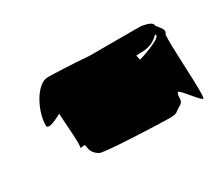

<svg xmlns="http://www.w3.org/2000/svg" viewBox="-66 -912 743 637"><g transform="rotate(-30 305.0 -594.0)"><path d="M66 -619C66 -603 91 -612 124 -630C127 -576 134 -501 128 -496C131 -496 136 -497 146 -498C146 -495 147 -492 148 -488C149 -476 155 -462 172 -452C172 -442 413 -434 432 -434C467 -434 460 -440 482 -452C505 -464 490 -478 501 -496C511 -496 553 -434 563 -434C574 -434 553 -684 563 -684C574 -700 547 -715 545 -728C543 -740 508 -746 501 -746H308C246 -751 170 -754 152 -754C108 -754 66 -672 66 -619ZM126 -496C125 -496 127 -496 128 -496ZM442 -669C452 -670 458 -670 462 -670C523 -670 533 -713 533 -693C533 -683 487 -663 446 -651C445 -658 443 -664 442 -669ZM455 -577Z"/></g></svg>

Font: bitstorm
Style: ultext
Weight: 400
Version: Version 0.2